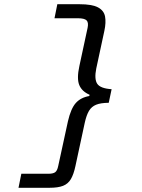

<svg xmlns="http://www.w3.org/2000/svg" viewBox="-20 -728 672 910"><path d="M67.7 162 81.1 95.5H210Q231 95.5 241.2 88.5Q251.4 81.5 256 58.4L302 -153.2Q315.8 -213.3 339.2 -239.7Q362.7 -266 403.3 -272.9L404.6 -278.9Q368 -294.6 355.6 -325.2Q343.2 -355.8 356.2 -415L395.2 -596.1Q400.5 -621.6 390.2 -631.6Q379.8 -641.5 349 -641.5H238.3L251.7 -708H356.7Q416.6 -708 444.5 -693Q472.5 -678.1 477.9 -649.9Q483.2 -621.7 474.6 -581.6L436.2 -403.1Q426.2 -353.1 440.9 -330.9Q455.7 -308.7 509 -305.2L495.4 -240.8Q457.4 -240.5 435.7 -231.7Q414 -222.9 401.9 -202.8Q389.8 -182.6 381.8 -146.5L337.6 58.7Q329.2 98.4 315.9 120.9Q302.7 143.3 278.9 152.7Q255.2 162 214.7 162Z"/></svg>

Font: Atkinson Hyperlegible Mono ExtraLight
Style: Italic
Weight: 200
Italic angle: -12°
Monospace: yes
Designer: Elliott Scott, Megan Eiswerth, Linus Boman, Theodore Petrosky, Letters from Sweden
Foundry: Applied Design Works, Letters from Sweden
Version: Version 2.001